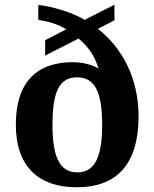

<svg xmlns="http://www.w3.org/2000/svg" viewBox="-20 -782 653 812"><path d="M304 10C475 10 566 -88 566 -291C566 -451 496 -581 394 -660L464 -696V-762L338 -698C287 -730 191 -757 142 -761V-698C191 -690 227 -679 260 -658L171 -612V-547L312 -619C363 -577 383 -535 397 -492C372 -507 332 -519 288 -519C133 -519 47 -432 47 -255C47 -76 145 10 304 10ZM307 -53C230 -53 202 -122 202 -254C202 -393 230 -455 306 -455C383 -455 412 -390 412 -254C412 -122 383 -53 307 -53Z"/></svg>

Font: Noto Serif Test
Style: Bold
Weight: 700
Version: Version 1.000